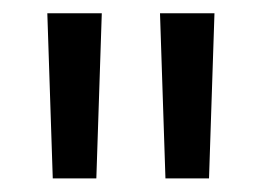

<svg xmlns="http://www.w3.org/2000/svg" viewBox="-20 -682 384 282"><path d="M129.5 -662.5 121.5 -420H57.5L49.5 -662.5ZM295 -662.5 287 -420H223L215 -662.5Z"/></svg>

Font: Anek Devanagari
Style: Regular
Weight: 400
Designer: Kailash Malviya (Devanagari) & Yesha Goshar (Latin)
Foundry: Ek Type
Version: Version 1.003